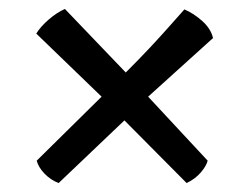

<svg xmlns="http://www.w3.org/2000/svg" viewBox="-20 -510 556 429"><path d="M111 -101Q93 -108 79.5 -122Q66 -136 62 -151L207 -294L61 -435Q71 -451 89 -466.5Q107 -482 125 -490L261 -348Q291 -378 314 -402.5Q337 -427 356 -448.5Q375 -470 392 -489Q413 -480 432 -463Q451 -446 456 -425L311 -294L444 -151Q441 -139 428.5 -124.5Q416 -110 397 -101L258 -241Z"/></svg>

Font: Texturina Medium 12pt ExtraBold
Style: Regular
Weight: 800
Version: Version 1.002